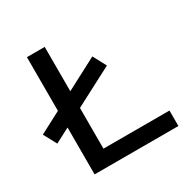

<svg xmlns="http://www.w3.org/2000/svg" viewBox="-173 -853 987 1000"><g transform="rotate(-30 321.0 -352.5)"><path d="M116 0V-705H223V-93H620V0ZM28 -236 -14 -314 413 -538 455 -459Z"/></g></svg>

Font: Nunito Sans 7pt SemiExpanded Medium
Style: Regular
Weight: 500
Width: 6
Designer: Vernon Adams
Foundry: Vernon Adams
Version: Version 3.101;gftools[0.9.27]